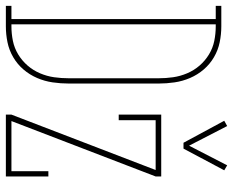

<svg xmlns="http://www.w3.org/2000/svg" viewBox="-105 -705 795 655"><g transform="rotate(90 292.5 -377.5)"><path d="M-15 0V-19H30V-716H-15V-735H55Q82 -735 109 -729.5Q136 -724 160 -710Q184 -696 202 -675Q220 -654 231 -628.5Q242 -603 246 -575.5Q250 -548 250 -521V-215Q250 -187 246 -159.5Q242 -132 231 -106.5Q220 -81 202 -60Q184 -39 160 -25Q136 -11 109 -5.5Q82 0 55 0ZM55 -19Q80 -19 104.5 -24Q129 -29 150.5 -42Q172 -55 188.5 -74Q205 -93 215 -116.5Q225 -140 228.5 -164.5Q232 -189 232 -215V-521Q232 -546 228.5 -570.5Q225 -595 215 -618.5Q205 -642 188.5 -661Q172 -680 150.5 -693Q129 -706 104.5 -711Q80 -716 55 -716H48V-19ZM472 -606H452L377 -745L395 -755L462 -625L529 -755L546 -745ZM356 0V-19L545 -511H375V-385H356V-530H567V-511L378 -19H549V-145H567V0Z"/></g></svg>

Font: Iosevka Slab Thin Extended
Style: Regular
Weight: 100
Width: 7
Monospace: yes
Designer: Belleve Invis
Foundry: Belleve Invis
Version: Version 11.1.1; ttfautohint (v1.8.3)